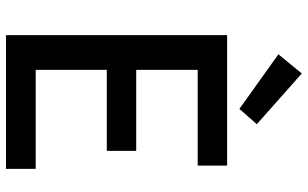

<svg xmlns="http://www.w3.org/2000/svg" viewBox="-213 -813 1026 640"><g transform="rotate(90 300.0 -493.0)"><path d="M97 0V-737H532V-639H213V-434H483V-336H213V-99H543V0ZM343 -778 161 -908 225 -986 394 -836Z"/></g></svg>

Font: Noto Sans KR Thin Medium
Style: Regular
Weight: 500
Version: Version 2.004-H2;hotconv 1.0.118;makeotfexe 2.5.65603